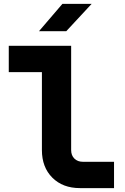

<svg xmlns="http://www.w3.org/2000/svg" viewBox="-20 -965 640 985"><path d="M390 0Q302 0 248.5 -53.5Q195 -107 195 -195V-595H25V-730H345V-195Q345 -168 361.5 -151.5Q378 -135 405 -135H565V0ZM320 -805H180L300 -945H450Z"/></svg>

Font: JetBrains Mono Extra Bold
Style: Regular
Weight: 800
Monospace: yes
Designer: Philipp Nurullin, Konstantin Bulenkov
Foundry: JetBrains
Version: 2.002